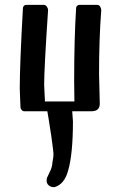

<svg xmlns="http://www.w3.org/2000/svg" viewBox="-20 -456 494 787"><path d="M276 0Q276 7 277.5 20Q279 33 279 41Q279 176 259 244Q244 299 204 311H199Q188 311 179.5 303.5Q171 296 171 284Q171 274 175 268Q177 263 181 255Q185 247 188.5 239Q192 231 194 219Q194 214 196.5 200.5Q199 187 199 180V171Q196 142 190 100Q184 58 179 29.5Q174 1 174 0H79Q73 0 68.5 -5.5Q64 -11 64 -16Q64 -26 62.5 -52Q61 -78 61 -93Q61 -192 74 -423Q74 -428 78 -432Q82 -436 86 -436H160Q167 -436 172 -429Q177 -422 177 -414Q161 -174 161 -109Q161 -96 162.5 -76Q164 -56 164 -49V-40H285Q285 -52 284.5 -80Q284 -108 284 -124Q284 -296 292 -424Q292 -428 296 -432Q300 -436 304 -436H379Q386 -436 390.5 -429Q395 -422 395 -414Q386 -296 386 -154Q386 -134 387.5 -93.5Q389 -53 389 -31Q389 0 355 0Z"/></svg>

Font: Triodion Unicode
Style: Normal
Weight: 400
Version: Version 1.1